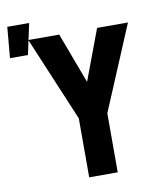

<svg xmlns="http://www.w3.org/2000/svg" viewBox="-151 -893 840 968"><g transform="rotate(-10 269.0 -409.5)"><path d="M227 0V-302L45 -735H203L300 -476L397 -735H555L373 -302V0ZM-62 -661 -48 -819H64L30 -661Z"/></g></svg>

Font: Iosevka Aile Heavy
Style: Regular
Weight: 900
Designer: Belleve Invis
Foundry: Belleve Invis
Version: Version 31.1.0; ttfautohint (v1.8.4)